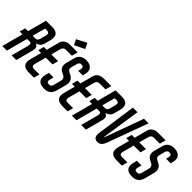

<svg xmlns="http://www.w3.org/2000/svg" viewBox="44 -1948 2947 2947"><g transform="rotate(45 1517.0 -474.5)"><path d="M293 -749Q460 -749 417 -583L392 -488Q371 -410 291 -394Q359 -369 338 -288L262 0H160L235 -279Q253 -346 210 -346H150L58 0H-42L50 -346H-11L14 -441H76L158 -749ZM318 -589Q335 -654 271 -654H233L176 -441H235Q279 -441 292 -491Z M891 -867 726 -788 684 -874 846 -959ZM537 -652Q564 -749 686 -749H845L818 -650H689Q637 -650 622 -595L581 -441H728L703 -346H556L506 -160Q489 -95 551 -95H670L645 0H531Q362 0 407 -166L455 -346H394L419 -441H481Z M1024 -759Q1107 -759 1143 -715.5Q1179 -672 1160 -595L1150 -555H1050L1062 -604Q1068 -630 1056.5 -645Q1045 -660 1019 -660Q977 -660 964 -618L937 -517Q924 -468 971 -444L1016 -421Q1101 -375 1072 -263L1032 -113Q1000 10 876 10Q701 10 740 -154L755 -215H855L838 -145Q824 -89 881 -89Q925 -89 937 -131L971 -263Q985 -316 942 -341L898 -363Q808 -407 836 -513L874 -656Q888 -705 927 -732Q966 -759 1024 -759Z M1420 -650Q1368 -650 1353 -595L1312 -441H1459L1434 -346H1287L1237 -160Q1220 -95 1282 -95H1401L1376 0H1262Q1093 0 1138 -166L1186 -346H1125L1150 -441H1212L1268 -652Q1295 -749 1417 -749H1576L1549 -650Z M1804 -749Q1971 -749 1928 -583L1903 -488Q1882 -410 1802 -394Q1870 -369 1849 -288L1773 0H1671L1746 -279Q1764 -346 1721 -346H1661L1569 0H1469L1561 -346H1500L1525 -441H1587L1669 -749ZM1829 -589Q1846 -654 1782 -654H1744L1687 -441H1746Q1790 -441 1803 -491Z M2144 -749 2050 -124Q2049 -115 2052 -115Q2055 -115 2058 -123L2285 -749H2385L2144 -93Q2124 -38 2097.5 -14Q2071 10 2034 10Q1982 10 1963 -20.5Q1944 -51 1953 -114L2044 -749Z M2598 -650Q2546 -650 2531 -595L2490 -441H2637L2612 -346H2465L2415 -160Q2398 -95 2460 -95H2579L2554 0H2440Q2271 0 2316 -166L2364 -346H2303L2328 -441H2390L2446 -652Q2473 -749 2595 -749H2754L2727 -650Z M2933 -759Q3016 -759 3052 -715.5Q3088 -672 3069 -595L3059 -555H2959L2971 -604Q2977 -630 2965.5 -645Q2954 -660 2928 -660Q2886 -660 2873 -618L2846 -517Q2833 -468 2880 -444L2925 -421Q3010 -375 2981 -263L2941 -113Q2909 10 2785 10Q2610 10 2649 -154L2664 -215H2764L2747 -145Q2733 -89 2790 -89Q2834 -89 2846 -131L2880 -263Q2894 -316 2851 -341L2807 -363Q2717 -407 2745 -513L2783 -656Q2797 -705 2836 -732Q2875 -759 2933 -759Z"/></g></svg>

Font: Air America
Style: Regular
Weight: 400
Designer: William G. Sherman
Foundry: Aaron Bell – Saja Typeworks
Version: Version 1.100;PS 001.100;hotconv 1.0.88;makeotf.lib2.5.64775